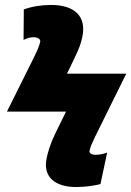

<svg xmlns="http://www.w3.org/2000/svg" viewBox="-20 -744 529 774"><path d="M287 10C328 10 367 3 385 -2L412 -129C401 -125 385 -120 365 -120C347 -120 339 -128 341 -136C344 -152 351 -167 363 -192L489 -447H250L280 -509C302 -554 307 -573 312 -596C329 -677 282 -724 186 -724C147 -724 109 -718 76 -706L75 -583C87 -590 105 -594 115 -594C130 -594 145 -587 142 -575C137 -554 129 -538 117 -513L8 -294H246L203 -206C182 -163 173 -130 168 -106C152 -31 202 10 287 10Z"/></svg>

Font: Noto Sans SemiCondensed Black
Style: Italic
Weight: 900
Width: 4
Italic angle: -12°
Designer: Monotype Design Team
Foundry: Monotype Imaging Inc.
Version: Version 2.013